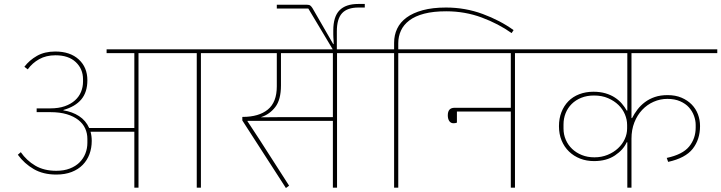

<svg xmlns="http://www.w3.org/2000/svg" viewBox="-20 -947 3640 969"><path d="M264 -66Q198 -66 150.5 -93.5Q103 -121 70 -166L85 -179Q114 -137 158 -111Q202 -85 264 -85Q303 -85 332.5 -96.5Q362 -108 381.5 -127.5Q401 -147 411 -172.5Q421 -198 421 -226V-246Q421 -274 410 -298.5Q399 -323 375.5 -341.5Q352 -360 317 -370.5Q282 -381 234 -381H165V-400H233Q276 -400 307 -411Q338 -422 358.5 -440.5Q379 -459 389 -483.5Q399 -508 399 -535V-547Q399 -599 362.5 -633.5Q326 -668 260 -668Q213 -668 178 -648.5Q143 -629 120 -597L103 -610Q128 -643 166.5 -665Q205 -687 259 -687Q334 -687 377.5 -647Q421 -607 421 -542Q421 -482 390.5 -445.5Q360 -409 300 -392V-390Q345 -383 379 -361Q413 -339 430 -301H658V-679H518V-698H1158V-679H994V0H973V-679H679V0H658V-282H437Q443 -261 443 -236Q443 -200 431.5 -169Q420 -138 397.5 -115Q375 -92 341.5 -79Q308 -66 264 -66Z M1203 -339V-357H1205Q1286 -357 1331.5 -394Q1377 -431 1377 -511V-679H1118V-698H1845V-679H1681V0H1660V-337H1229V-335L1292 -239L1439 -10L1423 2ZM1298 -355 1420 -356H1660V-679H1398V-516Q1398 -444 1369.5 -407Q1341 -370 1298 -356Z M1664 -690 1536 -904H1377V-923H1530Q1541 -923 1546.5 -918.5Q1552 -914 1557 -906L1662 -724L1664 -725Q1664 -735 1663.5 -742.5Q1663 -750 1662.5 -757.5Q1662 -765 1662 -773.5Q1662 -782 1662 -793Q1662 -863 1693.5 -895Q1725 -927 1788 -927H1821V-909H1789Q1733 -909 1706.5 -880.5Q1680 -852 1680 -789V-690Z M1969 -679H1805V-698H1969V-731Q1969 -770 1984.5 -802.5Q2000 -835 2032 -858.5Q2064 -882 2113.5 -895.5Q2163 -909 2231 -909Q2328 -909 2416 -876.5Q2504 -844 2572 -795L2562 -780Q2496 -827 2411.5 -858.5Q2327 -890 2232 -890Q2167 -890 2121 -878Q2075 -866 2046 -844Q2017 -822 2003.5 -792.5Q1990 -763 1990 -729V-698H2154V-679H1990V0H1969Z M2269 -325Q2255 -325 2247.5 -336Q2240 -347 2240 -365Q2240 -403 2274 -403H2558V-679H2114V-698H2743V-679H2579V0H2558V-384H2286V-328Q2278 -325 2269 -325Z M3146 -229H3143Q3126 -191 3083.5 -162.5Q3041 -134 2978 -134Q2940 -134 2908 -146.5Q2876 -159 2852 -182Q2828 -205 2814.5 -237.5Q2801 -270 2801 -310Q2801 -349 2813.5 -381Q2826 -413 2848.5 -436Q2871 -459 2903.5 -471.5Q2936 -484 2975 -484Q3009 -484 3036 -476Q3063 -468 3083.5 -454.5Q3104 -441 3118.5 -424Q3133 -407 3143 -389H3146V-679H2703V-698H3600V-679H3167V-351H3170Q3181 -373 3197 -394Q3213 -415 3235 -431.5Q3257 -448 3285 -457.5Q3313 -467 3349 -467Q3389 -467 3419.5 -454Q3450 -441 3471 -419.5Q3492 -398 3502.5 -370Q3513 -342 3513 -311Q3513 -243 3476 -196Q3439 -149 3352 -130L3345 -150Q3425 -167 3458 -207.5Q3491 -248 3491 -303V-317Q3491 -339 3482.5 -362.5Q3474 -386 3457 -405Q3440 -424 3412.5 -436Q3385 -448 3348 -448Q3312 -448 3279 -433.5Q3246 -419 3221 -392.5Q3196 -366 3181.5 -329Q3167 -292 3167 -247V0H3146ZM2980 -153Q3016 -153 3046.5 -165.5Q3077 -178 3099 -198.5Q3121 -219 3133 -245Q3145 -271 3145 -299V-316Q3145 -343 3134 -369.5Q3123 -396 3101.5 -417Q3080 -438 3049 -451.5Q3018 -465 2978 -465Q2942 -465 2913.5 -453.5Q2885 -442 2865 -422Q2845 -402 2834.5 -375.5Q2824 -349 2824 -319V-298Q2824 -268 2835.5 -241.5Q2847 -215 2867.5 -195.5Q2888 -176 2916.5 -164.5Q2945 -153 2980 -153Z"/></svg>

Font: IBM Plex Sans Devanagari Thin
Style: Regular
Weight: 100
Designer: Mike Abbink, Paul van der Laan, Pieter van Rosmalen, Erin McLaughlin
Foundry: Bold Monday
Version: Version 1.1